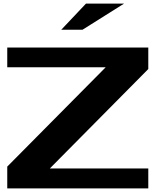

<svg xmlns="http://www.w3.org/2000/svg" viewBox="-20 -1039 858 1059"><path d="M664.1 -1019 435.1 -875H317.9L454.1 -1019ZM797.9 0H20V-120.1L563 -668H20V-776.9H797.9V-658.2L254.9 -109.9H797.9Z"/></svg>

Font: Sporting Grotesque
Style: Bold
Weight: 700
Designer: Lucas LE BIHAN
Foundry: Lucas LE BIHAN
Version: Version 2.002;PS 2.2;hotconv 1.0.88;makeotf.lib2.5.647800